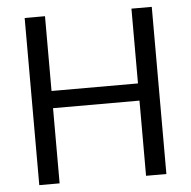

<svg xmlns="http://www.w3.org/2000/svg" viewBox="-51 -758 805 809"><g transform="rotate(-5 351.5 -353.5)"><path d="M82.7 -707H168.7V-390.7H534.3V-707H620.3V0H534.3V-318H168.7V0H82.7Z"/></g></svg>

Font: 42dot Sans Light
Style: Regular
Weight: 300
Designer: 42dot
Version: Version 1.000